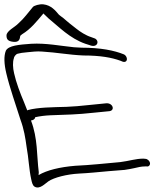

<svg xmlns="http://www.w3.org/2000/svg" viewBox="-98 -859 769 886"><path d="M-69 -521C-53 -453 -25 -375 -4 -308C13 -262 19 -223 25 -179C34 -131 36 -77 46 -32C49 -18 52 -4 61 2C85 17 110 -12 125 -22C151 -40 211 -55 266 -58C310 -60 357 -65 402 -69L477 -75C495 -78 509 -80 521 -83C538 -87 554 -91 571 -91H579C589 -89 596 -98 594 -108C592 -117 582 -126 573 -126L564 -127C528 -127 498 -116 457 -111C390 -105 317 -97 249 -94C178 -88 119 -74 80 -51C80 -55 81 -59 81 -64C71 -141 77 -220 45 -303C57 -305 61 -309 64 -315V-318C86 -323 111 -326 134 -327C212 -330 254 -330 336 -339L407 -346C435 -350 422 -387 389 -382L319 -375C273 -370 238 -367 209 -366C141 -364 79 -364 30 -351L28 -349L13 -387C-5 -429 -24 -480 -33 -521C-39 -546 -40 -573 -34 -590C-34 -596 -26 -608 -17 -611L2 -615C10 -616 17 -617 29 -618L61 -621C73 -622 84 -622 97 -621C164 -617 219 -606 286 -603C367 -603 418 -593 457 -579C464 -576 473 -571 480 -574C494 -580 487 -602 474 -608C430 -626 367 -639 278 -639C265 -640 253 -640 243 -641C182 -647 114 -661 46 -657C-10 -653 -59 -649 -71 -625C-81 -600 -79 -563 -69 -521ZM-68 -696C-68 -680 -64 -669 -37 -666C-10 -663 -7 -678 -5 -690C-6 -693 -3 -696 4 -701C44 -725 72 -761 100 -794L102 -797C110 -790 118 -781 126 -774C174 -735 224 -682 296 -657L315 -651C350 -636 363 -668 341 -681L322 -688C299 -695 271 -713 255 -726L222 -752C212 -761 201 -769 195 -775C188 -781 179 -786 174 -791C158 -810 138 -835 102 -839C84 -841 59 -833 54 -827C30 -799 15 -776 -13 -751C-30 -733 -67 -717 -68 -696Z"/></svg>

Font: Stray Cat
Style: SuExtOpObl
Weight: 400
Version: Version 1.0